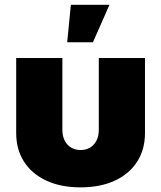

<svg xmlns="http://www.w3.org/2000/svg" viewBox="-20 -789 685 816"><path d="M322.3 7.3Q239.3 7.3 177.7 -21Q116.2 -49.3 82.5 -101.3Q48.8 -153.3 48.8 -223.6V-542.5H245.1V-237.3Q245.1 -210.9 254.9 -191.7Q264.6 -172.4 282.2 -161.9Q299.8 -151.4 322.8 -151.4Q345.7 -151.4 363 -161.9Q380.4 -172.4 390.1 -191.7Q399.9 -210.9 399.9 -237.3V-542.5H596.2V-223.6Q596.2 -153.3 562.5 -101.3Q528.8 -49.3 467.3 -21Q405.8 7.3 322.3 7.3ZM265.6 -609.4 281.2 -768.6H445.3L375 -609.4Z"/></svg>

Font: Inter 16pt Black
Style: Regular
Weight: 900
Version: Version 4.001;git-66647c0bb